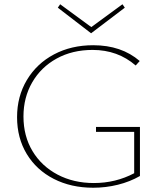

<svg xmlns="http://www.w3.org/2000/svg" viewBox="-20 -875 759 900"><path d="M407 -719 251 -839 262 -855 408 -748 554 -855 565 -839ZM636 -280V-50Q589 -23 532.5 -9Q476 5 417 5Q313 5 232 -36.5Q151 -78 105.5 -153Q60 -228 60 -326Q60 -423 106 -500Q152 -577 233 -620Q314 -663 417 -663Q549 -663 635 -589L616 -568Q532 -641 414 -641Q319 -641 245.5 -600.5Q172 -560 131 -489Q90 -418 90 -329Q90 -237 132.5 -166.5Q175 -96 250 -56.5Q325 -17 420 -17Q522 -17 609 -63V-257H430V-280Z"/></svg>

Font: Ysabeau Infant Extralight
Style: Regular
Weight: 200
Designer: Christian Thalmann (Catharsis Fonts)
Version: Version 0.003